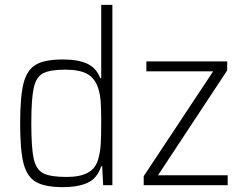

<svg xmlns="http://www.w3.org/2000/svg" viewBox="-20 -763 1003 791"><path d="M63 -255Q63 -365 77 -420Q91 -475 127.5 -496.5Q164 -518 239 -518Q302 -518 339.5 -500.5Q377 -483 393 -441H397V-743H443V0H405L401 -78H397Q380 -27 340 -9.5Q300 8 240 8Q165 8 128 -13.5Q91 -35 77 -89.5Q63 -144 63 -255ZM384 -105Q393 -136 395 -169Q397 -202 397 -267Q397 -311 395 -341.5Q393 -372 386 -395Q373 -439 341 -457.5Q309 -476 250 -476Q186 -476 157.5 -461Q129 -446 119 -401Q109 -356 109 -255Q109 -153 119 -108.5Q129 -64 158.5 -49Q188 -34 254 -34Q309 -34 341 -51Q373 -68 384 -105ZM572 0V-37L858 -469H583V-510H916V-473L631 -41H918V0Z"/></svg>

Font: Saira Semi Condensed ExtraLight
Style: Regular
Weight: 200
Width: 4
Designer: Hector Gatti with collaboration of the Omnibus-Type team
Foundry: Omnibus-Type
Version: Version 1.001; ttfautohint (v1.8)